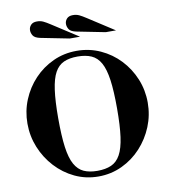

<svg xmlns="http://www.w3.org/2000/svg" viewBox="-103 -1068 1029 1168"><g transform="rotate(-10 411.5 -484.0)"><path d="M410.9 13Q332.8 13 265.4 -19Q198 -51 147.5 -106Q97 -161 68.5 -231Q40 -301 40 -378.2Q40 -455.4 68.5 -524.7Q97 -594 147.5 -647.5Q198 -701 265.4 -732Q332.8 -763 410.9 -763Q489 -763 557 -732Q625 -701 675.5 -647.5Q726 -594 754.5 -524.7Q783 -455.4 783 -378.2Q783 -301 754.5 -231Q726 -161 675.5 -106Q625 -51 557 -19Q489 13 410.9 13ZM410 -22Q460.6 -22 495.8 -37.5Q531 -53 552.5 -92Q574 -131 583.5 -200Q593 -269 593 -376Q593 -483 583.5 -551.4Q573.9 -619.8 552.5 -658.4Q531 -697 495.9 -712.5Q460.8 -728 410.4 -728Q360 -728 325.5 -712.5Q291 -697 270 -659Q249 -621 239.5 -552.5Q230 -484 230 -378Q230 -269 239.5 -199.5Q249 -130 270.7 -91.4Q292.4 -52.9 326.6 -37.4Q360.8 -22 410 -22ZM606 -844 429 -879Q396 -886 386 -902Q376 -918 376 -935Q376 -953 388.5 -967Q401 -981 426 -981Q448 -981 465 -973Q482 -965 508 -948L669 -844ZM384 -844 207 -879Q174 -886 164 -902Q154 -918 154 -935Q154 -953 166.5 -967Q179 -981 204 -981Q226 -981 243 -973Q260 -965 286 -948L447 -844Z"/></g></svg>

Font: Libre Bodoni
Style: Regular
Weight: 400
Designer: Pablo Impallari, Rodrigo Fuenzalida
Foundry: Impallari Type
Version: Version 2.005;gftools[0.9.23]